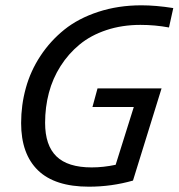

<svg xmlns="http://www.w3.org/2000/svg" viewBox="-20 -684 669 719"><path d="M612.8 -581.1Q560.5 -590.8 505.9 -590.8Q437 -590.8 378.4 -571.3Q319.8 -551.8 278.1 -517.3Q236.3 -482.9 206.8 -436.5Q177.2 -390.1 163.1 -336.4Q148.9 -282.7 148.9 -224.1Q148.9 -139.6 191.4 -98.4Q233.9 -57.1 323.2 -57.1Q367.2 -57.1 413.1 -66.9L481 -283.2H326.2L345.2 -353H585L478 -7.8Q397.9 15.1 313 15.1Q185.5 15.1 122.3 -46.1Q59.1 -107.4 59.1 -223.1Q59.1 -290.5 76.7 -354.2Q94.2 -418 131.3 -474.4Q168.5 -530.8 220.9 -573Q273.4 -615.2 347.9 -639.6Q422.4 -664.1 509.8 -664.1Q563.5 -664.1 628.9 -653.8Z"/></svg>

Font: IntelOne Mono
Style: Italic
Weight: 400
Italic angle: -16°
Designer: Fred Shallcrass
Foundry: Frere-Jones Type LLC
Version: Version 1.200;hotconv 1.1.0;makeotfexe 2.6.0;FJTRelease1.2